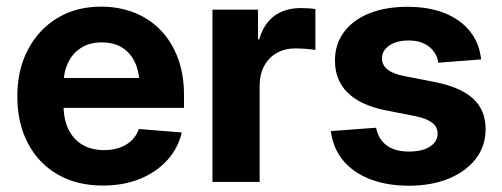

<svg xmlns="http://www.w3.org/2000/svg" viewBox="-20 -559 1543 590"><path d="M296.4 11.2Q215.8 11.2 156.7 -23.2Q97.7 -57.6 65.4 -119.4Q33.2 -181.2 33.2 -263.2Q33.2 -344.2 65.7 -406.2Q98.1 -468.3 156 -503.4Q213.9 -538.6 290.5 -538.6Q345.7 -538.6 392.3 -520.3Q439 -502 473.1 -466.8Q507.3 -431.6 526.4 -381.3Q545.4 -331.1 545.4 -267.1V-227.5H88.4V-319.3H475.1L408.7 -296.4Q408.7 -336.9 395 -366.7Q381.3 -396.5 355.5 -412.6Q329.6 -428.7 292.5 -428.7Q255.9 -428.7 229.7 -412.4Q203.6 -396 189.5 -366.9Q175.3 -337.9 175.3 -299.3V-235.4Q175.3 -192.4 190.4 -161.4Q205.6 -130.4 233.6 -114Q261.7 -97.7 299.8 -97.7Q327.1 -97.7 348.6 -105.5Q370.1 -113.3 385 -127.9Q399.9 -142.6 406.7 -162.6L538.6 -151.9Q527.3 -103.5 493.9 -66.7Q460.4 -29.8 409.9 -9.3Q359.4 11.2 296.4 11.2Z M632.8 0V-529.3H772.9V-438H776.4Q790.5 -486.3 823.2 -510.3Q856 -534.2 904.3 -534.2Q916.5 -534.2 928.2 -533.4Q939.9 -532.7 949.2 -531.2V-405.3Q940.4 -407.2 922.4 -408.7Q904.3 -410.2 886.7 -410.2Q855.5 -410.2 830.6 -396.2Q805.7 -382.3 791.7 -356.2Q777.8 -330.1 777.8 -293.5V0Z M1236.3 11.7Q1169.9 11.7 1118.2 -8.1Q1066.4 -27.8 1034.9 -65.4Q1003.4 -103 996.6 -156.2L1135.7 -166.5Q1142.6 -131.3 1168 -112.3Q1193.4 -93.3 1236.8 -93.3Q1277.8 -93.3 1301.3 -108.6Q1324.7 -124 1324.7 -148.4Q1324.7 -169.4 1307.4 -182.4Q1290 -195.3 1256.3 -202.1L1164.1 -220.2Q1087.4 -235.8 1048.3 -274.2Q1009.3 -312.5 1009.3 -372.6Q1009.3 -423.3 1036.9 -460.4Q1064.5 -497.6 1114.5 -517.8Q1164.6 -538.1 1232.4 -538.1Q1298.3 -538.1 1347.2 -518.3Q1396 -498.5 1424.6 -462.4Q1453.1 -426.3 1458.5 -376.5L1326.7 -366.2Q1322.8 -396 1298.8 -415.3Q1274.9 -434.6 1235.8 -434.6Q1199.2 -434.6 1176.5 -419.2Q1153.8 -403.8 1153.8 -379.9Q1153.8 -359.4 1170.2 -345.9Q1186.5 -332.5 1220.2 -325.7L1317.9 -306.6Q1396.5 -290.5 1434.3 -255.4Q1472.2 -220.2 1472.2 -162.6Q1472.2 -109.9 1441.9 -70.8Q1411.6 -31.7 1358.6 -10Q1305.7 11.7 1236.3 11.7Z"/></svg>

Font: Inter 24pt
Style: Bold
Weight: 700
Designer: Rasmus Andersson
Foundry: rsms
Version: Version 4.001;git-66647c0bb